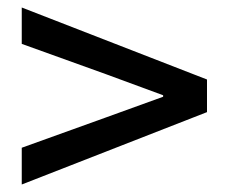

<svg xmlns="http://www.w3.org/2000/svg" viewBox="-20 -629 610 512"><path d="M38 -137V-235L263 -316L415 -371V-375L263 -431L38 -512V-609L532 -417V-330Z"/></svg>

Font: Noto Sans KR Thin Medium
Style: Regular
Weight: 500
Version: Version 2.004-H2;hotconv 1.0.118;makeotfexe 2.5.65603